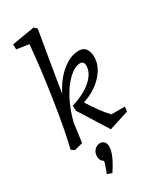

<svg xmlns="http://www.w3.org/2000/svg" viewBox="-249 -852 988 1181"><g transform="rotate(-30 245.0 -261.0)"><path d="M134 -694 47 -707 46 -743 206 -770 226 -752 189 -534Q180 -480 172 -432Q164 -384 156 -330Q200 -415 258.5 -461.5Q317 -508 376 -508Q407 -508 423.5 -486.5Q440 -465 440 -428Q440 -362 386.5 -303.5Q333 -245 245 -216Q298 -128 354 -68H450L446 -35L306 10L176 -197V-233Q268 -261 319.5 -307.5Q371 -354 371 -406Q371 -421 364 -429Q357 -437 345 -437Q308 -437 265 -398.5Q222 -360 185.5 -292Q149 -224 128 -140L110 -5L51 10L28 -5Q57 -119 88 -321.5Q119 -524 134 -694ZM146 236Q167 183 173 158Q148 143 148 113Q148 84 165.5 67Q183 50 204 50Q223 50 233.5 62.5Q244 75 244 98Q244 151 179 248Z"/></g></svg>

Font: Andada Pro
Style: Italic
Weight: 400
Italic angle: -7°
Designer: Carolina Giovagnoli
Foundry: Huerta Tipografica
Version: Version 3.005; ttfautohint (v1.8.4)